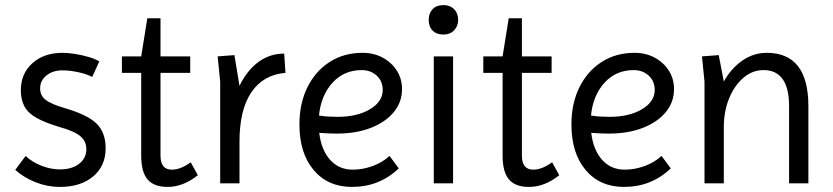

<svg xmlns="http://www.w3.org/2000/svg" viewBox="-20 -722 3278 756"><path d="M216 14Q167 14 121 -4Q75 -22 40 -53L81 -108Q106 -84 143 -69.5Q180 -55 216 -55Q263 -55 291.5 -77Q320 -99 320 -135Q320 -166 296 -186Q272 -206 214 -222Q157 -239 123.5 -258Q90 -277 76 -303.5Q62 -330 62 -367Q62 -432 107.5 -473Q153 -514 226 -514Q249 -514 276.5 -509.5Q304 -505 329.5 -497.5Q355 -490 371 -480L343 -419Q323 -430 289 -437.5Q255 -445 226 -445Q188 -445 163 -425Q138 -405 138 -374Q138 -346 159.5 -329Q181 -312 236 -296Q325 -270 360.5 -235Q396 -200 396 -138Q396 -69 347 -27.5Q298 14 216 14Z M640 14Q586 14 561 -15.5Q536 -45 536 -109V-435H460V-500H536L560 -650H612V-500H729V-435H612V-109Q612 -54 657 -54Q691 -54 731 -83L759 -32Q701 14 640 14Z M847 0V-400L837 -500L903 -505L923 -384Q952 -444 997 -477.5Q1042 -511 1099 -511L1104 -435Q1017 -428 970 -359Q923 -290 923 -164V0Z M1366 14Q1271 14 1215 -52.5Q1159 -119 1159 -232Q1159 -315 1190.5 -378.5Q1222 -442 1278 -478Q1334 -514 1407 -514Q1452 -514 1487 -495Q1522 -476 1542.5 -444Q1563 -412 1563 -371Q1563 -320 1530.5 -280.5Q1498 -241 1440 -218.5Q1382 -196 1307 -196Q1272 -196 1237 -199Q1245 -132 1279.5 -93Q1314 -54 1369 -54Q1409 -54 1448 -68.5Q1487 -83 1514 -108L1550 -59Q1474 14 1366 14ZM1309 -262Q1387 -262 1437 -292Q1487 -322 1487 -368Q1487 -402 1463.5 -424Q1440 -446 1404 -446Q1335 -446 1289.5 -396.5Q1244 -347 1236 -267Q1256 -264 1274 -263Q1292 -262 1309 -262Z M1688 0V-500H1764V0ZM1726 -586Q1699 -586 1683.5 -601.5Q1668 -617 1668 -644Q1668 -670 1683.5 -686Q1699 -702 1726 -702Q1752 -702 1768 -686Q1784 -670 1784 -644Q1784 -619 1768 -602.5Q1752 -586 1726 -586Z M2063 14Q2009 14 1984 -15.5Q1959 -45 1959 -109V-435H1883V-500H1959L1983 -650H2035V-500H2152V-435H2035V-109Q2035 -54 2080 -54Q2114 -54 2154 -83L2182 -32Q2124 14 2063 14Z M2437 14Q2342 14 2286 -52.5Q2230 -119 2230 -232Q2230 -315 2261.5 -378.5Q2293 -442 2349 -478Q2405 -514 2478 -514Q2523 -514 2558 -495Q2593 -476 2613.5 -444Q2634 -412 2634 -371Q2634 -320 2601.5 -280.5Q2569 -241 2511 -218.5Q2453 -196 2378 -196Q2343 -196 2308 -199Q2316 -132 2350.5 -93Q2385 -54 2440 -54Q2480 -54 2519 -68.5Q2558 -83 2585 -108L2621 -59Q2545 14 2437 14ZM2380 -262Q2458 -262 2508 -292Q2558 -322 2558 -368Q2558 -402 2534.5 -424Q2511 -446 2475 -446Q2406 -446 2360.5 -396.5Q2315 -347 2307 -267Q2327 -264 2345 -263Q2363 -262 2380 -262Z M2754 0V-400L2744 -500L2810 -505L2830 -401Q2859 -453 2903 -483.5Q2947 -514 2999 -514Q3163 -514 3163 -304V0H3087V-304Q3087 -446 2986 -446Q2943 -446 2907.5 -416Q2872 -386 2851 -335Q2830 -284 2830 -220V0Z"/></svg>

Font: Imprima
Style: Regular
Weight: 400
Designer: Eduardo Tunni
Foundry: Eduardo Tunni
Version: Version 1.002; ttfautohint (v1.8.4.7-5d5b);gftools[0.9.23]